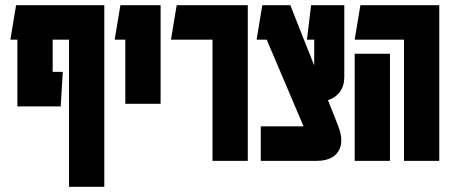

<svg xmlns="http://www.w3.org/2000/svg" viewBox="-20 -620 1733 740"><path d="M47 -210V-467H20L42 -600H382V100H246V-467H183V-343H222L214 -210Z M463 -220V-467H422L444 -600H599V-220Z M935 -600V0H799V-467H639L661 -600Z M985 -133H1150L1008 -467H969L980 -534L991 -600H1099Q1119 -549 1142.5 -489.5Q1166 -430 1191 -368V-467H1163L1179 -600H1307V-323Q1307 -289 1290 -266Q1273 -243 1244 -234Q1255 -207 1265 -181.5Q1275 -156 1284 -133Q1307 -73 1284 -36.5Q1261 0 1199 0H985Z M1537 0V-467H1347L1369 -600H1673V0ZM1347 0V-413H1483V0Z"/></svg>

Font: Karantina
Style: Bold
Weight: 700
Designer: Rony Koch
Foundry: Rony Koch
Version: Version 1.000; ttfautohint (v1.8.3)